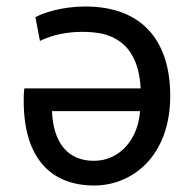

<svg xmlns="http://www.w3.org/2000/svg" viewBox="-20 -555 593 591"><path d="M411 -213C406 -131 352 -60 269 -60C188 -60 144 -116 140 -213ZM504 -260C504 -419 427 -535 242 -535C172 -535 111 -515 89 -502L103 -429C124 -439 163 -456 230 -457C255 -457 276 -455 296 -451C372 -432 408 -374 413 -283H55C53 -270 53 -256 53 -244C53 -68 137 16 270 16C388 16 504 -75 504 -260Z"/></svg>

Font: Repo
Style: Regular
Weight: 400
Designer: Stefan Peev
Foundry: Context Ltd
Version: Version 0.000